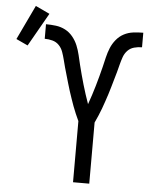

<svg xmlns="http://www.w3.org/2000/svg" viewBox="-175 -873 732 920"><g transform="rotate(5 190.5 -413.0)"><path d="M211 0V-294Q203 -311 195.5 -328.5Q188 -346 181.5 -363.5Q175 -381 169 -399Q163 -417 157 -435Q151 -453 146 -471.5Q141 -490 135.5 -508Q130 -526 125 -544.5Q120 -563 115.5 -581Q111 -599 104.5 -617.5Q98 -636 85 -649.5Q72 -663 53.5 -668Q35 -673 16 -673V-743Q40 -743 64 -740Q88 -737 109 -726Q130 -715 145.5 -696Q161 -677 170 -655Q179 -633 184.5 -609.5Q190 -586 195.5 -563Q201 -540 207.5 -516.5Q214 -493 220.5 -470Q227 -447 234.5 -424.5Q242 -402 250 -379Q258 -402 265.5 -424.5Q273 -447 279.5 -470Q286 -493 292.5 -516.5Q299 -540 304.5 -563Q310 -586 315.5 -609.5Q321 -633 330 -655Q339 -677 354.5 -696Q370 -715 391 -726Q412 -737 436 -740Q460 -743 484 -743V-673Q465 -673 446.5 -668Q428 -663 415 -649.5Q402 -636 395.5 -617.5Q389 -599 384.5 -581Q380 -563 375 -544.5Q370 -526 364.5 -508Q359 -490 354 -471.5Q349 -453 343 -435Q337 -417 331 -399Q325 -381 318.5 -363.5Q312 -346 304.5 -328.5Q297 -311 289 -294V0ZM-63 -634 -119 -660 -40 -826 28 -794Z"/></g></svg>

Font: Iosevka Custom
Style: Regular
Weight: 400
Monospace: yes
Designer: Belleve Invis
Foundry: Belleve Invis
Version: Version 32.5.0; ttfautohint (v1.8.4)